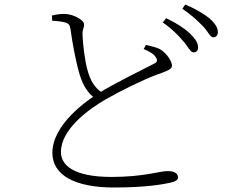

<svg xmlns="http://www.w3.org/2000/svg" viewBox="-20 -802 1040 854"><path d="M841 -569C853 -569 861 -576 861 -591C861 -610 851 -627 825 -653C803 -674 768 -698 719 -721L704 -702C745 -674 773 -645 794 -620C817 -595 826 -569 841 -569ZM487 32C629 32 706 18 740 10C758 6 772 -1 772 -12C772 -34 750 -41 724 -41C692 -41 619 -15 476 -15C306 -15 251 -68 251 -126C251 -227 374 -316 450 -360C514 -397 624 -451 681 -471C718 -485 745 -492 745 -510C745 -526 726 -562 692 -583C677 -591 653 -597 629 -602L619 -584C643 -574 666 -562 675 -544C682 -531 678 -524 660 -516C613 -492 489 -431 416 -386C367 -355 213 -249 213 -122C213 -24 311 32 487 32ZM404 -364 439 -387C400 -410 382 -445 370 -487C357 -531 348 -611 347 -649C346 -672 355 -678 354 -694C353 -714 304 -740 267 -740C251 -740 237 -739 211 -733L212 -710C225 -709 250 -707 267 -703C287 -698 291 -689 293 -675C304 -598 319 -519 336 -465C348 -427 369 -387 404 -364ZM928 -636C940 -636 949 -643 949 -659C949 -678 938 -697 912 -720C889 -739 853 -761 804 -782L791 -763C833 -734 856 -713 881 -687C905 -664 914 -636 928 -636Z"/></svg>

Font: Source Han Serif CN VF
Style: Regular
Weight: 250
Designer: Ryoko NISHIZUKA 西塚涼子 (kana & ideographs); Frank Grießhammer (Latin, Greek & Cyrillic); Wenlong ZHANG 张文龙 (bopomofo); San
Foundry: Adobe
Version: Version 2.002;hotconv 1.1.0;makeotfexe 2.6.0